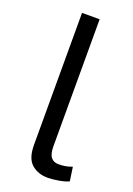

<svg xmlns="http://www.w3.org/2000/svg" viewBox="-139 -754 569 820"><g transform="rotate(20 146.0 -344.0)"><path d="M166 -123Q166 -88 178 -73Q190 -58 212 -58Q225 -58 240 -60Q255 -62 274 -69L283 -6Q267 2 238.5 7Q210 12 189 12Q144 12 115 -13.5Q86 -39 86 -100V-700H166Z"/></g></svg>

Font: PTSans
Style: Regular
Weight: 400
Designer: A.Korolkova, O.Umpeleva, V.Yefimov
Foundry: ParaType Ltd
Version: Version 2.003W OFL